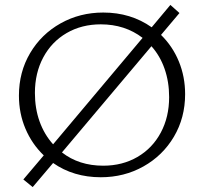

<svg xmlns="http://www.w3.org/2000/svg" viewBox="-20 -715 830 781"><path d="M733 -332Q733 -236 687.5 -159Q642 -82 563.5 -38Q485 6 390 6Q279 6 196 -52L113 46L75 15L158 -83Q110 -129 83.5 -191.5Q57 -254 57 -326Q57 -422 102.5 -499Q148 -576 226.5 -620Q305 -664 400 -664Q512 -664 597 -604L673 -695L710 -662L635 -573Q682 -527 707.5 -465Q733 -403 733 -332ZM196 -128 560 -561Q488 -616 390 -616Q312 -616 251 -580.5Q190 -545 156 -481.5Q122 -418 122 -337Q122 -274 141 -221Q160 -168 196 -128ZM668 -320Q668 -382 649.5 -435Q631 -488 596 -527L232 -95Q301 -41 400 -41Q478 -41 539 -76.5Q600 -112 634 -175.5Q668 -239 668 -320Z"/></svg>

Font: Ysabeau Infant Semilight
Style: Regular
Weight: 300
Designer: Christian Thalmann (Catharsis Fonts)
Version: Version 0.003